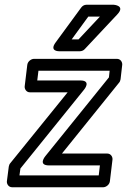

<svg xmlns="http://www.w3.org/2000/svg" viewBox="-20 -764 535 809"><path d="M62 -25 66 -54 334 -386C334 -386 367 -425 318 -425H137L142 -466H442L439 -438L171 -106C171 -106 138 -67 187 -67H401L396 -25ZM9 0C8 11 16 25 31 25H415C426 25 441 15 443 0L454 -92C455 -103 447 -117 432 -117H241L482 -416C485 -419 487 -425 488 -430L495 -491C496 -502 488 -516 473 -516H123C112 -516 97 -506 95 -491L84 -400C83 -389 91 -375 106 -375H265L23 -76C20 -73 18 -67 17 -62ZM401 -694 311 -598H282L352 -694ZM474 -703C510 -741 459 -744 459 -744H344C335 -744 327 -739 322 -732L215 -586C185 -546 231 -548 231 -548H316C323 -548 332 -551 337 -557Z"/></svg>

Font: Falling Sky
Style: OuObl
Weight: 400
Designer: Paul D. Hunt
Foundry: Adobe Systems Incorporated
Version: Version 1.02